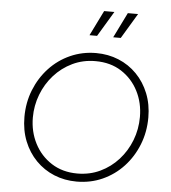

<svg xmlns="http://www.w3.org/2000/svg" viewBox="-64 -1067 1016 1138"><g transform="rotate(5 443.5 -498.5)"><path d="M434 12Q362 12 300 -13.5Q238 -39 191.5 -86.5Q145 -134 119 -199Q93 -264 93 -343Q93 -429 123 -504Q153 -579 206 -636Q259 -693 330.5 -725Q402 -757 484 -757Q556 -757 618 -731.5Q680 -706 726.5 -658.5Q773 -611 799 -546Q825 -481 825 -403Q825 -317 795 -241.5Q765 -166 712 -109Q659 -52 588 -20Q517 12 434 12ZM434 -36Q508 -36 570 -65.5Q632 -95 678 -146Q724 -197 749.5 -263Q775 -329 775 -402Q775 -486 739.5 -555.5Q704 -625 639 -667Q574 -709 484 -709Q410 -709 347.5 -679Q285 -649 239 -597.5Q193 -546 168 -480.5Q143 -415 143 -344Q143 -260 179 -190Q215 -120 280.5 -78Q346 -36 434 -36ZM435 -859 509 -1009H570L480 -859ZM576 -859 650 -1009H711L621 -859Z"/></g></svg>

Font: Plus Jakarta Sans ExtraLight
Style: Italic
Weight: 200
Italic angle: -8°
Designer: Gumpita Rahayu
Foundry: Tokotype
Version: Version 2.071; ttfautohint (v1.8.4.7-5d5b);gftools[0.9.29]